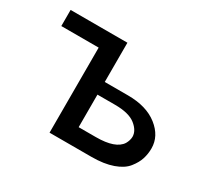

<svg xmlns="http://www.w3.org/2000/svg" viewBox="-103 -624 832 776"><g transform="rotate(30 312.5 -236.0)"><path d="M25.9 -397V-472.2H291V-289.1H398.9Q485.8 -289.1 537.4 -248.5Q588.9 -208 588.9 -150.9Q588.9 -125 581.5 -101.6Q574.2 -78.1 554.7 -53.5Q535.2 -28.8 494.6 -14.4Q454.1 0 396 0H200.2V-397ZM291 -78.1H371.1Q462.9 -78.1 488.8 -119.1Q498.5 -136.2 499 -152.8Q499 -181.6 468.5 -205.8Q438 -230 373 -230H291Z"/></g></svg>

Font: CMU Bright
Style: SemiBold
Weight: 600
Version: Version 0.7.0